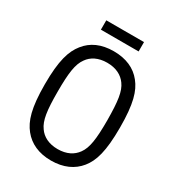

<svg xmlns="http://www.w3.org/2000/svg" viewBox="-200 -967 1014 1102"><g transform="rotate(30 306.5 -416.0)"><path d="M306 12C388 12 450 -17 491 -68C532 -119 555 -192 555 -350C555 -508 532 -581 491 -632C450 -684 388 -712 306 -712C224 -712 163 -684 122 -632C81 -581 57 -508 57 -350C57 -192 81 -119 122 -68C163 -17 224 12 306 12ZM306 -64C247 -64 205 -87 181 -122C151 -163 142 -224 142 -350C142 -476 151 -537 181 -578C205 -613 247 -636 306 -636C366 -636 407 -613 432 -578C462 -537 470 -476 471 -350C471 -224 462 -163 432 -122C407 -87 366 -64 306 -64ZM179 -782H429V-844H179Z"/></g></svg>

Font: Finlandica
Style: Regular
Weight: 400
Designer: Niklas Ekholm, Juho Hiilivirta, Jaakko Suomalainen
Foundry: Helsinki Type Studio
Version: Version 2.000;Glyphs 3.2 (3202)